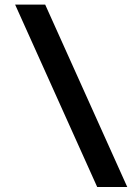

<svg xmlns="http://www.w3.org/2000/svg" viewBox="-20 -750 587 811"><path d="M43.9 -730.5H170.9L517.6 40H390.6Z"/></svg>

Font: Mgen+ 1c bold
Style: Bold
Weight: 700
Designer: [Source Han Sans]
Ryoko NISHIZUKA  (kana & ideographs); Paul D. Hunt (Latin, Greek & Cyrillic); Wenlong ZHANG  (bopomofo
Version: Version 1.059.20150602